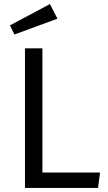

<svg xmlns="http://www.w3.org/2000/svg" viewBox="-20 -926 533 946"><path d="M226 -906 263 -834 51 -756 29 -801ZM189 -688V-76H473L463 0H103V-688Z"/></svg>

Font: FiraGO Book
Style: Regular
Weight: 350
Designer: bBox Type
Foundry: bBox Type GmbH
Version: Version 1.001;PS 001.001;hotconv 1.0.88;makeotf.lib2.5.64775